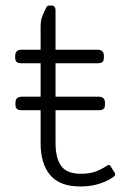

<svg xmlns="http://www.w3.org/2000/svg" viewBox="-20 -660 473 695"><path d="M397 -29Q397 -24 390 -19Q340 15 271 15Q196 15 161.5 -26.5Q127 -68 127 -141V-261H59Q47 -261 41.5 -265.5Q36 -270 36 -281V-288Q36 -310 59 -310H127V-431H58Q46 -431 40.5 -435.5Q35 -440 35 -451V-458Q35 -480 58 -480H127V-565Q127 -582 131 -595Q135 -608 146 -630Q149 -636 151.5 -638Q154 -640 159 -640H166Q181 -640 181 -622V-480H333Q356 -480 356 -458V-451Q356 -440 350.5 -435.5Q345 -431 333 -431H181V-310H337Q360 -310 360 -288V-281Q360 -270 354.5 -265.5Q349 -261 337 -261H181V-144Q181 -86 202 -58.5Q223 -31 273 -31Q302 -31 323 -38Q344 -45 367 -60Q372 -63 374 -63Q378 -63 381 -57L395 -35Q397 -31 397 -29Z"/></svg>

Font: Mitr ExtraLight
Style: Regular
Weight: 275
Designer: Thanarat Vachiruckul
Foundry: Cadson Demak Co.,Ltd.
Version: Version 1.001